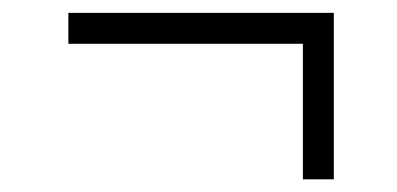

<svg xmlns="http://www.w3.org/2000/svg" viewBox="-20 -448 626 303"><path d="M87.9 -427.7H506.8V-165H458V-378.9H87.9Z"/></svg>

Font: Thabit
Style: Regular
Weight: 500
Designer: Regenerated by Nadim Shaikli
Foundry: MAK Alagha
Version: 0.01